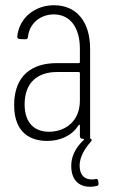

<svg xmlns="http://www.w3.org/2000/svg" viewBox="-20 -530 436 733"><path d="M343 154C339 155 334 155 330 155C305 155 284 141 284 102C284 70 303 38 326 12C329 9 330 6 330 4C330 3 329 1 328 1C325 0 324 -2 324 -4V-344C324 -444 275 -510 186 -510C114 -510 54 -463 46 -392C45 -386 49 -381 55 -381L77 -380C83 -380 87 -384 87 -390C92 -441 135 -475 185 -475C250 -475 285 -422 285 -344V-293C285 -291 283 -289 281 -289H196C104 -289 34 -243 34 -129C34 -17 103 8 160 8C209 8 254 -11 280 -52C282 -55 285 -55 285 -51V-10C285 -4 289 0 295 0H298C301 0 302 2 299 5C265 37 252 71 252 103C252 164 288 183 324 183C333 183 341 182 349 180C354 179 356 177 356 172C356 171 356 170 356 169L355 161C354 156 352 153 347 153C346 153 344 154 343 154ZM167 -27C115 -27 74 -57 74 -132C74 -216 125 -255 197 -255H281C283 -255 285 -253 285 -251V-146C285 -64 226 -27 167 -27Z"/></svg>

Font: Barlow Condensed ExtraLight
Style: Regular
Weight: 275
Width: 3
Designer: Jeremy Tribby
Foundry: Tribby Type
Version: Version 1.422;hotconv 1.0.109;makeotfexe 2.5.65596